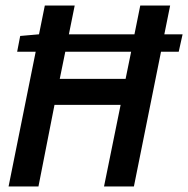

<svg xmlns="http://www.w3.org/2000/svg" viewBox="-20 -674 680 694"><path d="M42 -487 53 -544 121 -550 142 -654H250L229 -550H466L487 -654H595L574 -550H640L626 -487H562L464 0H356L416 -295H177L119 0H11L109 -487ZM196 -389H434L454 -487H216Z"/></svg>

Font: Source Code Pro Semibold
Style: Italic
Weight: 600
Italic angle: -11°
Monospace: yes
Designer: Paul D. Hunt, Teo Tuominen
Foundry: Adobe Systems Incorporated
Version: Version 1.050;PS 1.000;hotconv 16.6.51;makeotf.lib2.5.65220